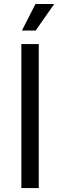

<svg xmlns="http://www.w3.org/2000/svg" viewBox="-20 -950 304 970"><path d="M175.8 -727.5V0H87.9V-727.5ZM90.8 -795.9 159.2 -929.7H253.9L160.2 -795.9Z"/></svg>

Font: Inter V
Style: Weight 400 Optical size 14.0
Weight: 400
Designer: Rasmus Andersson
Foundry: rsms
Version: Version 4.000;git-4fc901f